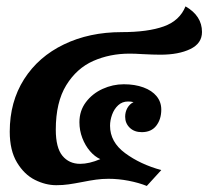

<svg xmlns="http://www.w3.org/2000/svg" viewBox="-20 -580 667 615"><path d="M327.6 -7.3Q306.6 -7.3 287.6 -4.6Q268.6 -2 244.1 2.9Q218.8 7.8 200 10.5Q181.2 13.2 160.2 13.2Q126 13.2 91.8 -3.9Q57.6 -21 34.4 -59.6Q11.2 -98.1 11.2 -158.2Q11.2 -253.9 57.1 -326.2Q103 -398.4 184.6 -437.7Q266.1 -477.1 369.6 -477.1Q453.6 -477.1 504.6 -495.4Q555.7 -513.7 574.2 -559.6Q627 -529.3 627 -477.5Q627 -440.9 589.6 -422.9Q552.2 -404.8 494.1 -404.8Q471.2 -404.8 435.1 -406.7Q412.6 -408.2 395 -408.2Q332 -408.2 278.8 -384.8Q225.6 -361.3 192.1 -306.9Q158.7 -252.4 158.7 -164.6Q158.7 -106.9 179.9 -81.1Q201.2 -55.2 236.8 -55.2Q265.6 -55.2 301.3 -70.3Q283.7 -78.1 268.3 -95.9Q252.9 -113.8 243.7 -137.9Q234.4 -162.1 234.4 -188.5Q234.4 -225.1 255.1 -252.7Q275.9 -280.3 308.6 -295.2Q341.3 -310.1 376.5 -310.1Q412.1 -310.1 439.5 -300Q466.8 -290 481.7 -271.7Q496.6 -253.4 496.6 -229Q496.6 -198.2 480.7 -177.5Q464.8 -156.7 434.1 -156.7Q410.2 -156.7 395.5 -170.9Q380.9 -185.1 380.9 -206.1Q380.9 -221.2 387.9 -233.9Q395 -246.6 407.7 -252.9Q399.4 -254.9 390.1 -254.9Q371.6 -254.9 358.6 -242.9Q345.7 -231 339.1 -212.9Q332.5 -194.8 332.5 -177.2Q332.5 -125 380.9 -89.4Q429.2 -53.7 496.6 -35.2L450.2 15.6Q424.8 5.4 392.1 -1Q359.4 -7.3 327.6 -7.3Z"/></svg>

Font: Pattaya
Style: Regular
Weight: 400
Designer: Pablo Impallari / Thai characters Designed by Thanarat Vachiruckul and Suppakit Chalermlarp
Foundry: Pablo Impallari
Version: Version 2.000